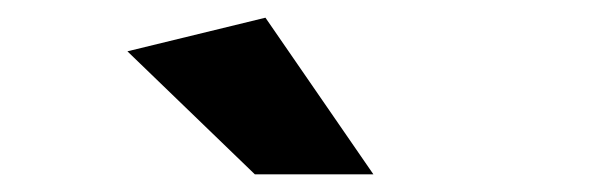

<svg xmlns="http://www.w3.org/2000/svg" viewBox="-20 -770 683 217"><path d="M268 -573 124 -712 280 -750 402 -573Z"/></svg>

Font: Livvic
Style: Bold
Weight: 700
Designer: Jacques Le Bailly, Baron von Fonthausen
Version: Version 1.001; ttfautohint (v1.8.2)